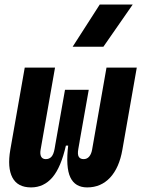

<svg xmlns="http://www.w3.org/2000/svg" viewBox="-20 -815 626 845"><path d="M363.8 9.8Q310.5 9.8 289.6 -34.4Q268.6 -78.6 280.3 -176.3L330.6 -193.4L324.7 -159.7Q320.3 -135.3 326.7 -125Q333 -114.7 348.1 -114.7Q362.8 -114.7 372.3 -125.7Q381.8 -136.7 385.3 -156.2L448.7 -517.6H582L518.6 -156.2Q504.9 -76.7 464.6 -33.4Q424.3 9.8 363.8 9.8ZM116.7 9.8Q57.6 9.8 34.7 -33.4Q11.7 -76.7 25.4 -156.2L88.9 -517.6H222.2L158.7 -156.2Q155.3 -136.7 161.1 -125.7Q167 -114.7 181.6 -114.7Q196.8 -114.7 206.3 -125Q215.8 -135.3 220.2 -159.7L226.1 -193.4L270.5 -176.3Q248.5 -78.6 210.7 -34.4Q172.9 9.8 116.7 9.8ZM222.7 -174.3 266.1 -419.9H370.6L327.1 -174.3ZM299.8 -609.4 418.9 -794.9H564L435.1 -609.4Z"/></svg>

Font: Cascadia Mono NF
Style: Italic
Weight: 400
Italic angle: -10°
Monospace: yes
Designer: Aaron Bell
Foundry: Saja Typeworks
Version: Version 2404.023